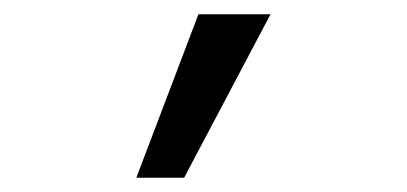

<svg xmlns="http://www.w3.org/2000/svg" viewBox="-20 -734 570 269"><path d="M171 -485H238L359 -714H258Z"/></svg>

Font: Noto Sans Mono Condensed Medium
Style: Regular
Weight: 500
Width: 3
Designer: Monotype Design Team
Foundry: Monotype Imaging Inc.
Version: Version 2.014